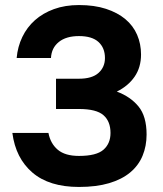

<svg xmlns="http://www.w3.org/2000/svg" viewBox="-20 -732 645 761"><path d="M293 9Q362 9 412.5 -6Q463 -21 496 -48.5Q529 -76 545 -114.5Q561 -153 561 -199Q561 -271 529 -310Q497 -349 443 -369Q488 -391 513.5 -428Q539 -465 539 -516Q539 -558 523.5 -594Q508 -630 477 -656Q446 -682 400 -697Q354 -712 293 -712Q238 -712 194 -696Q150 -680 118.5 -652Q87 -624 68.5 -585.5Q50 -547 46 -502H182Q184 -542 213 -565.5Q242 -589 293 -589Q345 -589 370.5 -565.5Q396 -542 396 -502Q396 -466 370.5 -443Q345 -420 293 -420H202V-300H293Q362 -300 390 -275.5Q418 -251 418 -205Q418 -163 390 -138.5Q362 -114 293 -114Q238 -114 209 -138.5Q180 -163 172 -205H29Q42 -105 108.5 -48Q175 9 293 9Z"/></svg>

Font: Golos UI VF
Style: Regular
Weight: 400
Designer: A.Korolkova, Vitaly Kuzmin
Foundry: ParaType Ltd
Version: Version 2.000